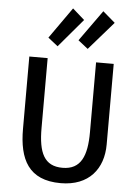

<svg xmlns="http://www.w3.org/2000/svg" viewBox="-64 -1040 788 1106"><g transform="rotate(5 329.5 -487.5)"><path d="M360 -812 488 -991 559 -930 417 -767ZM382 -931 243 -767 186 -812 313 -992ZM574 -228C574 -88 493 17 329 17C143 17 86 -100 86 -276V-694H192V-290C192 -147 226 -72 332 -72C439 -72 472 -154 472 -290V-694H574Z"/></g></svg>

Font: Repo Medium
Style: Regular
Weight: 500
Designer: Stefan Peev
Foundry: Context Ltd
Version: Version 1.502